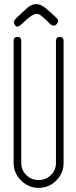

<svg xmlns="http://www.w3.org/2000/svg" viewBox="-20 -901 370 930"><path d="M288 -703V-112Q288 -62 253 -27Q217 9 167 9Q118 9 82 -27Q46 -63 46 -112V-703Q46 -722 65 -722Q83 -722 83 -703V-112Q83 -77 107.5 -53Q132 -29 167 -29Q202 -29 226.5 -53Q251 -77 251 -112V-703Q251 -722 269 -722Q288 -722 288 -703ZM255 -785Q243 -770 226 -782Q182 -826 170 -831Q164 -834 158 -834Q135 -834 86 -785Q67 -766 56 -775Q42 -790 52 -806Q86 -840 116 -866Q156 -897 198 -864Q218 -848 252 -816Q269 -803 255 -785Z"/></svg>

Font: Aaram
Style: Regular
Weight: 400
Designer: Tharique Azeez
Foundry: Tharique Azeez
Version: Version 1.7